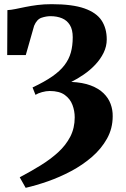

<svg xmlns="http://www.w3.org/2000/svg" viewBox="-20 -769 605 920"><path d="M103 131 74.5 80.5Q126.5 53 174 23.8Q221.5 -5.5 258.5 -39.2Q295.5 -73 316.8 -114.2Q338 -155.5 338 -206.5Q338 -237.5 327.2 -266.2Q316.5 -295 290.5 -314Q264.5 -333 218 -333Q201 -333 181.2 -327.5Q161.5 -322 150 -314.5L136 -350Q193.5 -377 230.8 -403Q268 -429 289.2 -457Q310.5 -485 319.5 -517.5Q328.5 -550 328.5 -590.5Q328.5 -627 314.8 -649.2Q301 -671.5 277 -681.5Q253 -691.5 222 -691.5Q201.5 -691.5 179 -684Q156.5 -676.5 143.5 -645.5L103.5 -505H14.5L15.5 -720.5Q33.5 -721.5 55.2 -726Q77 -730.5 102.8 -735.8Q128.5 -741 159.5 -745Q190.5 -749 227.5 -749Q326.5 -749 384.2 -728.8Q442 -708.5 466.8 -670.8Q491.5 -633 491.5 -580Q491.5 -547 476.5 -516.2Q461.5 -485.5 436.5 -459Q411.5 -432.5 381.2 -411.8Q351 -391 321.5 -376.5Q376.5 -374 414.8 -359.5Q453 -345 476.2 -322.2Q499.5 -299.5 510 -271Q520.5 -242.5 520 -212Q520 -153.5 492.8 -104.8Q465.5 -56 420.8 -17.2Q376 21.5 321 50.8Q266 80 209.5 99.8Q153 119.5 103 131Z"/></svg>

Font: Merriweather 28pt Black
Style: Regular
Weight: 900
Version: Version 2.100